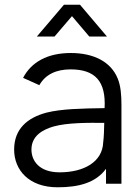

<svg xmlns="http://www.w3.org/2000/svg" viewBox="-20 -780 596 815"><path d="M78 -449.5 147 -418.5C173 -464.5 219.5 -485.5 279.5 -485.5C385 -485.5 430 -434 424 -321C325 -319.5 242.5 -318 177.5 -302C97 -280.5 40 -233.5 40 -145C40 -59 102 15 224.5 15C314 15 386.5 -4 430 -63.5V0H495.5V-335.5C495.5 -376 492.5 -416 479.5 -447C451 -517 379 -555 280.5 -555C181.5 -555 113 -516.5 78 -449.5ZM113.5 -145C113.5 -203.5 161 -229.5 207 -243C266.5 -259.5 350.5 -259 422.5 -258.5C422 -231.5 421 -197 418 -175C414.5 -92.5 336 -48.5 233 -48.5C146 -48.5 113.5 -98 113.5 -145ZM136.5 -625H211.5L285.5 -711.5L359 -625H434L319.5 -760H251.5Z"/></svg>

Font: Eudonet
Style: Regular
Weight: 400
Designer: Mikhail Sharanda
Foundry: Mikhail Sharanda
Version: Version 4.503;Glyphs 3.1.2 (3151)